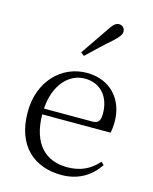

<svg xmlns="http://www.w3.org/2000/svg" viewBox="-122 -890 785 985"><g transform="rotate(15 270.5 -398.0)"><path d="M236 -620 254 -606C297 -647 338 -687 379 -722C407 -748 418 -763 418 -779C418 -799 403 -810 387 -810C370 -810 357 -799 337 -768C304 -719 270 -670 236 -620ZM300 14C388 14 453 -26 497 -91L482 -105C440 -57 388 -32 318 -32C206 -32 127 -102 125 -261H488C492 -277 494 -297 494 -321C494 -438 418 -526 292 -526C161 -526 50 -420 50 -254C50 -74 155 14 300 14ZM126 -292C134 -418 204 -495 290 -495C376 -495 425 -431 425 -346C425 -309 416 -292 383 -292Z"/></g></svg>

Font: Noto Serif CJK HK Light
Style: Regular
Weight: 300
Designer: Ryoko NISHIZUKA 西塚涼子 (kana & ideographs); Frank Grießhammer (Latin, Greek & Cyrillic); Wenlong ZHANG 张文龙 (bopomofo); San
Foundry: Adobe
Version: Version 2.001;hotconv 1.1.0;makeotfexe 2.6.0